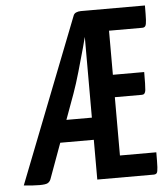

<svg xmlns="http://www.w3.org/2000/svg" viewBox="-51 -746 695 794"><g transform="rotate(-5 296.5 -349.0)"><path d="M81 2Q71 2 53 1Q35 0 16 -2L282 -682Q285 -692 294 -696Q303 -700 314 -700H342Q340 -678 331.5 -637.5Q323 -597 309.5 -548.5Q296 -500 282 -451Q268 -402 254 -363L128 -18Q124 -8 115.5 -3Q107 2 81 2ZM120 -165 159 -257H350V-165ZM321 0V-681Q321 -681 323.5 -690.5Q326 -700 340 -700H580Q580 -659 579 -640Q578 -621 574 -615Q570 -609 561 -609H423V-91H574Q574 -49 573 -29.5Q572 -10 568 -5Q564 0 555 0ZM330 -333V-426H553Q553 -369 551 -351Q549 -333 536 -333Z"/></g></svg>

Font: Yanone Kaffeesatz ExtraLight SemiBold
Style: Regular
Weight: 600
Version: Version 2.003